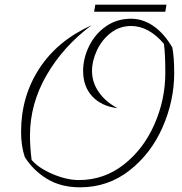

<svg xmlns="http://www.w3.org/2000/svg" viewBox="-20 -790 776 820"><path d="M86 -119Q70 -166 70 -227Q70 -378 148 -497.5Q226 -617 371 -682Q251 -593 179.5 -470Q108 -347 108 -211Q108 -163 115 -107Q145 -72 205 -46.5Q265 -21 317 -21Q424 -21 508.5 -87Q593 -153 639.5 -259Q686 -365 686 -478Q686 -562 680 -603Q615 -679 540 -679Q491 -679 453 -649.5Q415 -620 394 -575Q373 -530 373 -487Q373 -438 402 -396.5Q431 -355 482 -328Q414 -336 374.5 -378Q335 -420 335 -487Q335 -541 360.5 -593Q386 -645 432.5 -677.5Q479 -710 540 -710Q591 -710 636.5 -678Q682 -646 716 -587Q724 -545 724 -478Q724 -360 674.5 -247Q625 -134 533 -62Q441 10 322 10Q240 10 181 -26Q122 -62 86 -119ZM387 -770H691L686 -740H382Z"/></svg>

Font: Srisakdi
Style: Regular
Weight: 400
Designer: Cadson Demak Co.,Ltd.
Foundry: Cadson Demak Co.,Ltd.
Version: Version 1.000